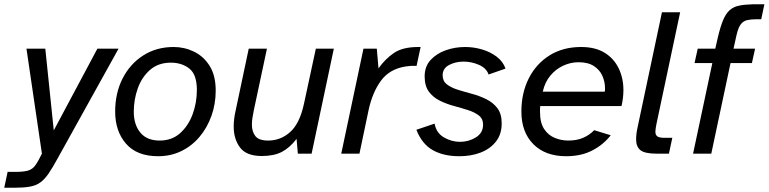

<svg xmlns="http://www.w3.org/2000/svg" viewBox="-82 -726 3631 907"><path d="M-62 161 -46 86H-12Q29 86 50 80Q71 74 84.5 55.5Q98 37 116 0L43 -496H132L172 -110L378 -496H478L191 21Q166 67 147 94.5Q128 122 107.5 136.5Q87 151 57.5 156Q28 161 -19 161Z M665 12Q565 12 513.5 -47Q462 -106 462 -199Q462 -286 497 -355Q532 -424 594.5 -464Q657 -504 738 -504Q789 -504 834.5 -482Q880 -460 908.5 -414.5Q937 -369 937 -298Q937 -235 917 -179Q897 -123 861 -80Q825 -37 775 -12.5Q725 12 665 12ZM672 -62Q730 -62 769 -97Q808 -132 828 -186.5Q848 -241 848 -301Q848 -374 812.5 -402Q777 -430 725 -430Q666 -430 627 -396Q588 -362 569 -309Q550 -256 550 -198Q550 -137 581 -99.5Q612 -62 672 -62Z M1155 11Q1082 11 1052 -29Q1022 -69 1022 -128Q1022 -164 1031 -203L1093 -496H1179L1117 -205Q1113 -187 1110.5 -169.5Q1108 -152 1108 -137Q1108 -104 1124.5 -83Q1141 -62 1185 -62Q1244 -62 1289 -102.5Q1334 -143 1354 -236L1410 -496H1495L1390 0H1325L1319 -70Q1287 -28 1249.5 -8.5Q1212 11 1155 11Z M1530 0 1635 -496H1698L1706 -403Q1737 -447 1778.5 -475.5Q1820 -504 1894 -504H1905L1886 -415Q1858 -416 1834 -412Q1758 -400 1717.5 -344.5Q1677 -289 1659 -205L1616 0Z M2088 12Q2013 12 1962 -17Q1911 -46 1885 -113L1971 -142Q1979 -98 2015 -77Q2051 -56 2091 -56Q2132 -56 2166 -77Q2200 -98 2200 -137Q2200 -165 2180 -180.5Q2160 -196 2128.5 -206Q2097 -216 2062 -225.5Q2027 -235 1995.5 -250.5Q1964 -266 1944 -293Q1924 -320 1924 -365Q1924 -412 1952 -442.5Q1980 -473 2023.5 -488.5Q2067 -504 2115 -504Q2156 -504 2195 -492.5Q2234 -481 2264 -458.5Q2294 -436 2306 -402L2226 -374Q2216 -404 2181 -419.5Q2146 -435 2108 -435Q2070 -435 2039.5 -419Q2009 -403 2009 -370Q2009 -343 2029 -327.5Q2049 -312 2081 -302Q2113 -292 2148.5 -282.5Q2184 -273 2216 -257Q2248 -241 2268 -214.5Q2288 -188 2288 -143Q2288 -92 2261 -57.5Q2234 -23 2189 -5.5Q2144 12 2088 12Z M2592 12Q2494 12 2437.5 -45Q2381 -102 2381 -199Q2381 -286 2415.5 -355Q2450 -424 2513.5 -464Q2577 -504 2663 -504Q2730 -504 2774 -477Q2818 -450 2840.5 -403.5Q2863 -357 2863 -300Q2863 -264 2854 -225H2470Q2469 -218 2469 -211Q2469 -204 2469 -197Q2469 -146 2488.5 -116.5Q2508 -87 2539 -74.5Q2570 -62 2602 -62Q2644 -62 2674 -75.5Q2704 -89 2725 -111L2803 -87Q2769 -43 2716.5 -15.5Q2664 12 2592 12ZM2482 -293H2775Q2776 -298 2776 -302Q2776 -306 2776 -310Q2776 -340 2763.5 -368Q2751 -396 2723.5 -414Q2696 -432 2651 -432Q2614 -432 2579 -416Q2544 -400 2518 -369Q2492 -338 2482 -293Z M3022 0Q2964 0 2943.5 -16.5Q2923 -33 2923 -67Q2923 -94 2930 -125L3045 -668H3131L3019 -140Q3017 -129 3015.5 -120Q3014 -111 3014 -104Q3014 -89 3023 -82Q3032 -75 3057 -75H3094L3078 0Z M3192 0 3283 -428H3199L3214 -496H3297L3309 -549Q3321 -600 3334 -631Q3347 -662 3365 -678Q3383 -694 3410 -699.5Q3437 -705 3478 -706H3529L3514 -635H3490Q3466 -635 3448 -631Q3430 -627 3418 -612Q3406 -597 3398 -563L3383 -496H3485L3470 -428H3369L3278 0Z"/></svg>

Font: Atkinson Hyperlegible
Style: Italic
Weight: 400
Italic angle: -12°
Designer: Elliott Scott, Megan Eiswerth, Linus Boman, Theodore Petrosky
Foundry: Braille Institute
Version: Version 1.006; ttfautohint (v1.8.3)